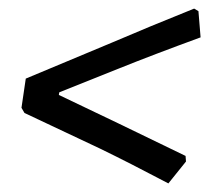

<svg xmlns="http://www.w3.org/2000/svg" viewBox="-20 -491 510 447"><path d="M40 -308 241 -392Q325 -428 432 -471L442 -465L447 -404Q335 -363 258 -332L118 -276L117 -270L255 -204L412 -128L413 -115L372 -64Q281 -112 213 -145L37 -228L30 -240Z"/></svg>

Font: Alegreya Medium
Style: Italic
Weight: 500
Italic angle: -7°
Designer: Juan Pablo del Peral
Foundry: Huerta Tipografica
Version: Version 2.008; ttfautohint (v1.8)